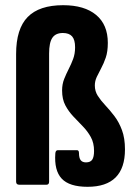

<svg xmlns="http://www.w3.org/2000/svg" viewBox="-20 -711 518 739"><path d="M317 8Q247 8 217.5 -23.5Q188 -55 193 -121Q194 -133 203 -133H276Q284 -133 284 -122Q284 -103 290.5 -94.5Q297 -86 311 -86Q328 -86 335 -96.5Q342 -107 342 -130Q342 -161 329.5 -183.5Q317 -206 299 -224.5Q281 -243 262.5 -262.5Q244 -282 231.5 -305.5Q219 -329 219 -363Q219 -387 227 -407Q235 -427 244.5 -445.5Q254 -464 261.5 -484Q269 -504 269 -529Q269 -558 257.5 -571Q246 -584 222 -584Q194 -584 181.5 -565.5Q169 -547 169 -505V-12Q169 0 159 0H54Q42 0 42 -12V-503Q42 -600 86.5 -645.5Q131 -691 223 -691Q305 -691 350 -653.5Q395 -616 395 -546Q395 -512 387 -489Q379 -466 369.5 -448.5Q360 -431 352.5 -415Q345 -399 345 -382Q345 -360 356.5 -342Q368 -324 385.5 -305.5Q403 -287 420.5 -264Q438 -241 449.5 -210Q461 -179 461 -136Q461 8 317 8Z"/></svg>

Font: Sofia Sans Condensed ExtraBold
Style: Regular
Weight: 800
Designer: Botio Nikoltchev, Ani Petrova
Foundry: lettersoup
Version: Version 4.101